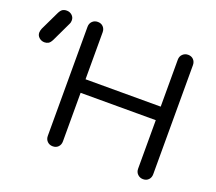

<svg xmlns="http://www.w3.org/2000/svg" viewBox="-284 -957 1275 1133"><g transform="rotate(20 353.0 -390.5)"><path d="M148 0Q127 0 113.5 -13.5Q100 -27 100 -48V-733Q100 -754 113.5 -767.5Q127 -781 148 -781Q169 -781 182 -767.5Q195 -754 195 -733V-438H667V-733Q667 -754 681 -767.5Q695 -781 715 -781Q736 -781 749 -767.5Q762 -754 762 -733V-48Q762 -27 749 -13.5Q736 0 715 0Q695 0 681 -13.5Q667 -27 667 -48V-353H195V-48Q195 -27 182 -13.5Q169 0 148 0ZM-108 -560Q-127 -560 -141.5 -572.5Q-156 -585 -156 -604Q-156 -610 -154.5 -616Q-153 -622 -150 -630L-94 -747Q-85 -766 -74.5 -773.5Q-64 -781 -47 -781Q-28 -781 -14 -768.5Q0 -756 0 -737Q0 -732 -1 -726Q-2 -720 -5 -714L-63 -592Q-73 -572 -84 -566Q-95 -560 -108 -560Z"/></g></svg>

Font: Comfortaa SemiBold
Style: Regular
Weight: 600
Designer: Johan Aakerlund
Foundry: Johan Aakerlund
Version: Version 3.104; ttfautohint (v1.8.1.43-b0c9)